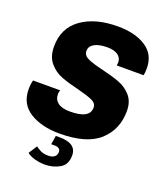

<svg xmlns="http://www.w3.org/2000/svg" viewBox="-161 -804 965 1123"><g transform="rotate(20 321.5 -243.0)"><path d="M620 -522Q620 -497 616 -479H449Q451 -493 451 -498Q451 -527 427.5 -543.5Q404 -560 362 -560Q311 -560 282 -544Q253 -528 253 -499Q253 -471 283 -456.5Q313 -442 378 -427Q445 -411 489 -394.5Q533 -378 564.5 -342.5Q596 -307 596 -248Q596 -134 517.5 -62Q439 10 269 10Q157 10 84.5 -35.5Q12 -81 12 -172Q12 -205 19 -229H188Q183 -220 183 -202Q183 -170 208 -151Q233 -132 283 -132Q406 -132 406 -200Q406 -227 377.5 -240.5Q349 -254 286 -270Q218 -286 174 -303Q130 -320 98 -357.5Q66 -395 66 -458Q66 -573 152 -634.5Q238 -696 378 -696Q486 -696 553 -652.5Q620 -609 620 -522ZM253 154Q276 154 290 143.5Q304 133 304 112Q304 99 294.5 92Q285 85 266 85H246L255 30H277Q384 30 384 105Q384 163 342.5 186.5Q301 210 251 210Q219 210 188.5 201.5Q158 193 139 178L173 125Q188 137 206 145.5Q224 154 253 154Z"/></g></svg>

Font: Chivo ExtraBold Italic
Style: Regular
Weight: 800
Italic angle: -8.05°
Designer: Hector Gatti
Foundry: Omnibus-Type
Version: Version 1.007